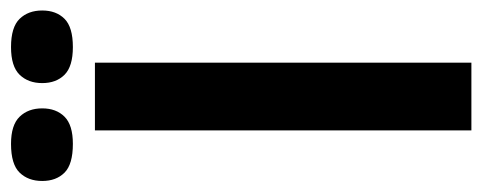

<svg xmlns="http://www.w3.org/2000/svg" viewBox="-328 -606 896 357"><g transform="rotate(-90 120.5 -428.0)"><path d="M56 -700H182V0H56ZM-38 -798Q-38 -824 -22.5 -840Q-7 -856 31 -856Q66 -856 81.5 -840Q97 -824 97 -798Q97 -772 81.5 -756.5Q66 -741 31 -741Q-7 -741 -22.5 -756.5Q-38 -772 -38 -798ZM144 -798Q144 -824 159.5 -840Q175 -856 211 -856Q248 -856 263.5 -840Q279 -824 279 -798Q279 -772 263.5 -756.5Q248 -741 211 -741Q175 -741 159.5 -756.5Q144 -772 144 -798Z"/></g></svg>

Font: PT Sans Narrow
Style: Bold
Weight: 700
Width: 3
Designer: A.Korolkova, O.Umpeleva, V.Yefimov
Foundry: ParaType Ltd
Version: Version 2.003W OFL